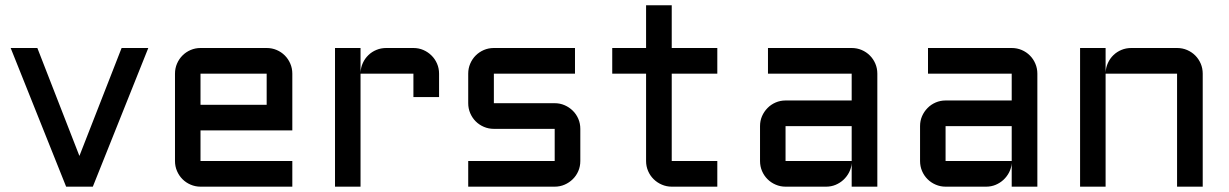

<svg xmlns="http://www.w3.org/2000/svg" viewBox="-20 -700 4610 720"><path d="M228 0 20 -520H120.1L277.8 -115.2L436 -520H536.1L328.1 0Z M1076.2 -210.9H731.9V-96.2H1076.2V0H731.9Q712.4 0 694.8 -7.6Q677.2 -15.1 664.3 -28.1Q651.4 -41 643.8 -58.6Q636.2 -76.2 636.2 -96.2V-423.8Q636.2 -443.8 643.8 -461.4Q651.4 -479 664.3 -491.9Q677.2 -504.9 694.8 -512.5Q712.4 -520 731.9 -520H980Q1000 -520 1017.6 -512.5Q1035.2 -504.9 1048.1 -491.9Q1061 -479 1068.6 -461.4Q1076.2 -443.8 1076.2 -423.8ZM731.9 -423.8V-307.1H980V-423.8Z M1332 -423.8V0H1236.3V-520H1332V-428.2Q1333 -447.3 1340.8 -464.1Q1348.6 -481 1361.6 -493.4Q1374.5 -505.9 1391.6 -512.9Q1408.7 -520 1428.2 -520H1530.3Q1550.3 -520 1567.6 -512.5Q1585 -504.9 1598.1 -491.9Q1611.3 -479 1618.9 -461.4Q1626.5 -443.8 1626.5 -423.8V-335.9H1530.3V-423.8Z M2060.1 -96.2V-216.8H1832Q1812 -216.8 1794.4 -224.4Q1776.9 -231.9 1763.9 -244.9Q1751 -257.8 1743.4 -275.4Q1735.8 -293 1735.8 -313V-423.8Q1735.8 -443.8 1743.4 -461.4Q1751 -479 1763.9 -491.9Q1776.9 -504.9 1794.4 -512.5Q1812 -520 1832 -520H2136.2V-423.8H1832V-313H2060.1Q2080.1 -313 2097.4 -305.4Q2114.7 -297.9 2127.9 -284.9Q2141.1 -272 2148.7 -254.4Q2156.2 -236.8 2156.2 -216.8V-96.2Q2156.2 -76.2 2148.7 -58.6Q2141.1 -41 2127.9 -28.1Q2114.7 -15.1 2097.4 -7.6Q2080.1 0 2060.1 0H1735.8V-96.2Z M2275.9 -520H2402.8V-680.2H2499V-520H2669.9V-423.8H2499V-96.2H2669.9V0H2499Q2479.5 0 2461.9 -7.6Q2444.3 -15.1 2431.2 -28.1Q2418 -41 2410.4 -58.6Q2402.8 -76.2 2402.8 -96.2V-423.8H2275.9Z M2830.1 -227.1Q2830.1 -247.1 2837.6 -264.4Q2845.2 -281.7 2858.2 -294.9Q2871.1 -308.1 2888.7 -315.7Q2906.2 -323.2 2925.8 -323.2H3173.8V-423.8H2859.9V-520H3173.8Q3193.8 -520 3211.4 -512.5Q3229 -504.9 3241.9 -491.9Q3254.9 -479 3262.5 -461.4Q3270 -443.8 3270 -423.8V0H3173.8V-87.9Q3172.4 -69.8 3164.1 -53.7Q3155.8 -37.6 3142.8 -25.6Q3129.9 -13.7 3113.3 -6.8Q3096.7 0 3078.1 0H2925.8Q2906.2 0 2888.7 -7.6Q2871.1 -15.1 2858.2 -28.1Q2845.2 -41 2837.6 -58.6Q2830.1 -76.2 2830.1 -96.2ZM2925.8 -96.2H3173.8V-227.1H2925.8Z M3430.2 -227.1Q3430.2 -247.1 3437.7 -264.4Q3445.3 -281.7 3458.3 -294.9Q3471.2 -308.1 3488.8 -315.7Q3506.3 -323.2 3525.9 -323.2H3773.9V-423.8H3460V-520H3773.9Q3793.9 -520 3811.5 -512.5Q3829.1 -504.9 3842 -491.9Q3855 -479 3862.5 -461.4Q3870.1 -443.8 3870.1 -423.8V0H3773.9V-87.9Q3772.5 -69.8 3764.2 -53.7Q3755.9 -37.6 3742.9 -25.6Q3730 -13.7 3713.4 -6.8Q3696.8 0 3678.2 0H3525.9Q3506.3 0 3488.8 -7.6Q3471.2 -15.1 3458.3 -28.1Q3445.3 -41 3437.7 -58.6Q3430.2 -76.2 3430.2 -96.2ZM3525.9 -96.2H3773.9V-227.1H3525.9Z M4490.2 0H4394V-423.8H4126V0H4030.3V-520H4126V-428.2Q4127 -447.3 4134.8 -464.1Q4142.6 -481 4155.5 -493.4Q4168.5 -505.9 4185.5 -512.9Q4202.6 -520 4222.2 -520H4394Q4414.1 -520 4431.6 -512.5Q4449.2 -504.9 4462.2 -491.9Q4475.1 -479 4482.7 -461.4Q4490.2 -443.8 4490.2 -423.8Z"/></svg>

Font: Aldrich
Style: Regular
Weight: 400
Designer: Matthew Desmond
Foundry: Matthew Desmond
Version: Version 1.002 2011